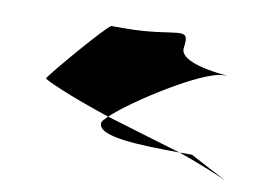

<svg xmlns="http://www.w3.org/2000/svg" viewBox="-57 -583 915 635"><g transform="rotate(10 400.5 -265.5)"><path d="M90 -270C89 -266 177 -226 314 -181C378 -242 596 -382 666 -382C730 -382 511 -384 521 -449C533 -529 495 -478 314 -478H273C261 -478 92 -280 90 -270ZM295 -158C287 -109 436 -106 567 -105C487 -129 396 -156 314 -181C304 -171 296 -163 295 -158ZM567 -105C657 -74 714 -48 732 -40L609 -105ZM732 -40 738 -37Z"/></g></svg>

Font: Ampere
Style: SuExtIta
Weight: 400
Version: Version 1